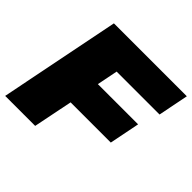

<svg xmlns="http://www.w3.org/2000/svg" viewBox="-178 -876 1050 1050"><g transform="rotate(45 347.0 -350.5)"><path d="M664 -525H332L308 -404H619L584 -228H273L227 0H-5L135 -701H699Z"/></g></svg>

Font: Gontserrat Black
Style: Italic
Weight: 900
Italic angle: -11.3°
Designer: Julieta Ulanovsky
Foundry: Julieta Ulanovsky
Version: Version 6.001